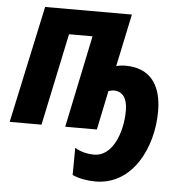

<svg xmlns="http://www.w3.org/2000/svg" viewBox="-55 -601 855 895"><g transform="rotate(5 373.0 -153.0)"><path d="M424 242C598 242 687 61 687 -109C687 -231 634 -308 517 -308C504 -308 486 -306 474 -302L526 -548H120L2 0H151L242 -431H352L262 0H410L448 -183C455 -185 464 -188 473 -188C516 -188 537 -155 537 -99C537 4 493 118 407 118C379 118 345 111 317 94L316 221C346 235 387 242 424 242Z"/></g></svg>

Font: Noto Sans Display SemiCondensed Extra
Style: Italic
Weight: 800
Width: 4
Italic angle: -12°
Designer: Monotype Design Team
Foundry: Monotype Imaging Inc.
Version: Version 1.900